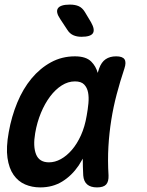

<svg xmlns="http://www.w3.org/2000/svg" viewBox="-20 -805 640 835"><path d="M155 10Q119 10 89 -3Q59 -16 39 -44.5Q19 -73 12.5 -118.5Q6 -164 18 -230Q30 -298 55 -358.5Q80 -419 117 -463.5Q154 -508 201.5 -534Q249 -560 306 -560Q354 -560 377 -537Q397 -517 405 -488Q408 -497 411 -507Q421 -535 439.5 -547.5Q458 -560 485 -560Q513 -560 521.5 -547Q530 -534 521 -507Q502 -450 487.5 -395Q473 -340 464 -283.5Q455 -227 451.5 -167.5Q448 -108 452 -42Q453 -15 441.5 -2.5Q430 10 402 10Q374 10 359 -3Q344 -16 342 -42Q340 -80 340 -115Q331 -99 322 -85Q292 -41 250.5 -15.5Q209 10 155 10ZM193 -99Q219 -99 244.5 -113Q270 -127 292.5 -153Q315 -179 332 -216.5Q349 -254 357 -302Q362 -329 364.5 -355.5Q367 -382 363 -403Q359 -424 346 -437.5Q333 -451 306 -451Q276 -451 248.5 -433.5Q221 -416 198 -385.5Q175 -355 158 -314Q141 -273 133 -226Q123 -168 137 -133.5Q151 -99 193 -99ZM273 -675 242 -722Q221 -753 232 -769Q243 -785 284 -785Q307 -785 322.5 -778Q338 -771 349 -753L376 -708Q394 -676 384 -660.5Q374 -645 334 -645Q314 -645 298.5 -652Q283 -659 273 -675Z"/></svg>

Font: Maple Mono NL SemiBold
Style: Italic
Weight: 600
Italic angle: -10°
Monospace: yes
Designer: subframe7536
Version: Version 7.000